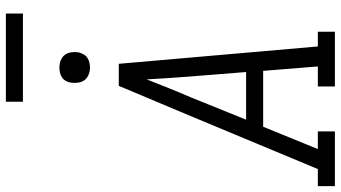

<svg xmlns="http://www.w3.org/2000/svg" viewBox="-286 -886 1159 653"><g transform="rotate(-90 293.5 -559.5)"><path d="M-13 0V-58H45L225 -490L328 -735H403L462 -58H512V0H326V-58H394L379 -244H189L113 -58H173V0ZM375 -302 360 -490Q357 -528 354.5 -565.5Q352 -603 350 -640Q335 -602 320 -564.5Q305 -527 289 -490L213 -302ZM390 -833Q378 -833 366.5 -837.5Q355 -842 348 -851Q341 -860 339 -872.5Q337 -885 339 -898Q340 -906 344.5 -914.5Q349 -923 356.5 -928Q364 -933 373 -935Q382 -937 390 -937Q403 -937 414.5 -932.5Q426 -928 433 -919Q440 -910 442 -897.5Q444 -885 442 -872Q440 -864 435.5 -855.5Q431 -847 423.5 -842Q416 -837 407.5 -835Q399 -833 390 -833ZM274 -1061V-1119H574V-1061Z"/></g></svg>

Font: Iosevka Slab Light Extended
Style: Italic
Weight: 300
Width: 7
Italic angle: -9°
Monospace: yes
Designer: Belleve Invis
Foundry: Belleve Invis
Version: Version 11.1.0; ttfautohint (v1.8.3)